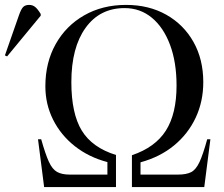

<svg xmlns="http://www.w3.org/2000/svg" viewBox="-120 -763 913 783"><path d="M60 0 35 -195H48Q65 -135 79 -104Q93 -73 112.5 -62Q132 -51 164 -51H318V-102Q242 -122 185 -167Q128 -212 96.5 -275Q65 -338 65 -411Q65 -508 107 -583Q149 -658 223.5 -700.5Q298 -743 394 -743Q487 -743 558 -703Q629 -663 669 -592Q709 -521 709 -428Q709 -349 678 -283Q647 -217 590 -170Q533 -123 453 -101V-51H606Q640 -51 659.5 -61Q679 -71 693.5 -102Q708 -133 725 -195H738L713 0H418V-130Q513 -162 556.5 -230.5Q600 -299 600 -414Q600 -509 573.5 -580Q547 -651 499.5 -690.5Q452 -730 388 -730Q287 -730 229 -649.5Q171 -569 171 -428Q171 -300 213.5 -230.5Q256 -161 353 -131V0ZM-91 -533 -100 -537 -43 -700Q-34 -726 -25.5 -734.5Q-17 -743 -1 -743Q13 -743 23.5 -734.5Q34 -726 46 -706V-699Z"/></svg>

Font: Display Regular
Style: Regular
Weight: 400
Designer: Latin by Veronika Burian and Jose Scaglione. Greek by Irene Vlachou. Cyrillic by Vera Evstafieva.
Foundry: TypeTogether
Version: Version 3.002